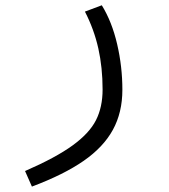

<svg xmlns="http://www.w3.org/2000/svg" viewBox="-20 -512 640 728"><path d="M369 -172.5Q369 -256 352.8 -328.5Q336.5 -401 302 -468L366 -492Q404.5 -429.5 424.2 -344.5Q444 -259.5 444 -171.5Q444 -85.5 408 -19.8Q372 46 297 98Q222 150 101 195.5L75 136.5Q192 85.5 255.5 39.2Q319 -7 344 -56.5Q369 -106 369 -172.5Z"/></svg>

Font: JuliaMono Light
Style: Italic
Weight: 300
Italic angle: -9°
Monospace: yes
Designer: cormullion
Foundry: corm
Version: Version 0.054; ttfautohint (v1.8.4)